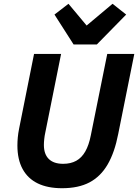

<svg xmlns="http://www.w3.org/2000/svg" viewBox="-20 -983 730 1015"><path d="M160 -698H303L219 -280Q216 -267 214 -249Q212 -231 212 -217Q212 -168 238 -142.5Q264 -117 314 -117Q354 -117 383 -133Q412 -149 431 -182.5Q450 -216 460 -267L547 -698H690L605 -275Q586 -177 549 -113.5Q512 -50 453.5 -19Q395 12 308 12Q232 12 179.5 -13.5Q127 -39 99.5 -89.5Q72 -140 72 -214Q72 -234 74 -256Q76 -278 81 -303ZM492 -748H369L268 -906L342 -963L438 -848L575 -963L647 -906Z"/></svg>

Font: IBM Plex Sans
Style: Bold Italic
Weight: 700
Italic angle: -11.31°
Designer: Mike Abbink, Paul van der Laan, Pieter van Rosmalen
Foundry: Bold Monday
Version: Version 3.201